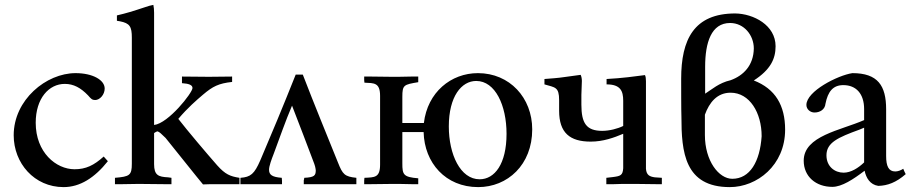

<svg xmlns="http://www.w3.org/2000/svg" viewBox="-20 -753 3738 785"><path d="M404 -113C364 -77 331 -61 285 -61C209 -61 126 -130 126 -251C126 -351 180 -410 245 -410C281 -410 310 -394 340 -363C352 -349 357 -344 369 -344C388 -344 408 -366 408 -391C408 -426 359 -454 289 -454C169 -454 36 -345 36 -200C36 -86 120 12 240 12C307 12 367 -26 421 -94Z M959 0V-26C921 -32 901 -40 868 -77C824 -127 747 -218 709 -267C748 -313 783 -343 810 -366C850 -400 874 -412 929 -418V-440C897 -440 868 -439 834 -439C834 -439 724 -440 724 -440V-413C754 -411 767 -405 767 -393C767 -374 669 -249 610 -242V-701C610 -713 609 -724 607 -733C596 -731 585 -728 574 -724C523 -707 497 -699 458 -690V-668L470 -666C511 -658 519 -644 519 -599V-84C519 -36 510 -31 450 -26V0H481C501 0 520 -1 543 -1H553C592 -1 619 0 650 0H681V-26L667 -28C628 -30 610 -36 610 -82V-209C615 -212 619 -215 624 -216C633 -213 638 -207 657 -189L783 -32L810 1C820 1 832 0 842 0H929Z M963 0H1049H1069H1106H1133V-14C1133 -18 1132 -22 1132 -26C1093 -29 1080 -38 1080 -59C1080 -74 1090 -101 1099 -124C1123 -188 1147 -258 1174 -321C1205 -242 1235 -162 1265 -83C1271 -66 1270 -60 1271 -57C1271 -35 1265 -28 1224 -26C1224 -23 1223 -19 1222 -16V0H1318H1353H1371H1408H1437V-26C1389 -31 1381 -40 1362 -88C1314 -207 1265 -326 1218 -448H1189C1137 -317 1088 -200 1047 -104L1044 -97C1020 -42 1005 -29 963 -26Z M1625 -250V-357C1625 -406 1631 -407 1690 -417V-440H1662C1644 -440 1628 -439 1610 -439H1581C1551 -439 1521 -440 1497 -440H1469V-425C1469 -422 1470 -418 1470 -415C1509 -413 1534 -416 1534 -361V-80C1534 -26 1511 -28 1470 -26C1470 -22 1469 -18 1469 -15V0H1497C1519 0 1547 -1 1581 -1H1614C1632 -1 1646 0 1663 0H1690V-24C1629 -29 1625 -39 1625 -85V-213H1712C1715 -87 1802 12 1935 12C2055 12 2156 -79 2156 -224C2156 -353 2064 -454 1934 -454C1824 -454 1728 -376 1713 -250ZM1927 -422C2005 -422 2051 -322 2051 -206C2051 -82 2002 -20 1941 -20C1862 -20 1815 -122 1815 -236C1815 -359 1867 -422 1927 -422Z M2266 -300C2266 -210 2310 -174 2395 -174C2446 -174 2490 -190 2528 -206V-65C2526 -36 2517 -33 2485 -29L2459 -26V0H2490C2502 0 2512 -1 2523 -1H2583C2614 -1 2639 0 2662 0H2686V-26L2657 -28C2636 -31 2623 -37 2621 -63V-359V-421C2621 -431 2620 -440 2617 -446C2580 -441 2520 -433 2460 -430V-408C2517 -408 2528 -381 2528 -341V-238C2506 -227 2472 -218 2442 -218C2377 -218 2357 -250 2357 -325V-365L2359 -422C2359 -432 2357 -441 2354 -447L2288 -438C2262 -434 2232 -432 2206 -430V-408C2250 -395 2266 -398 2266 -343Z M3190 -223C3190 -322 3150 -390 3062 -424C3130 -468 3151 -512 3151 -564C3151 -650 3061 -697 2986 -698C2817 -698 2765 -591 2765 -431C2765 -416 2765 -292 2766 -277C2766 -131 2779 12 2964 12C3075 12 3190 -77 3190 -223ZM3062 -555C3061 -486 3020 -444 2967 -425C2919 -414 2890 -387 2863 -370V-480C2863 -579 2888 -659 2965 -659C3022 -659 3062 -609 3062 -555ZM3094 -196C3087 -92 3046 -22 2974 -22C2919 -22 2862 -95 2862 -201V-284C2880 -334 2912 -374 2967 -374C3045 -374 3094 -292 3094 -196Z M3683 -41C3679 -48 3676 -56 3673 -63C3662 -56 3651 -52 3640 -52C3613 -52 3603 -74 3603 -115V-306C3603 -403 3569 -454 3465 -454C3405 -445 3277 -380 3277 -324C3277 -306 3293 -293 3310 -293C3332 -293 3353 -305 3355 -329C3365 -379 3386 -405 3428 -405C3480 -405 3513 -370 3513 -307V-262C3418 -220 3266 -198 3266 -96C3266 -31 3316 11 3383 11C3422 11 3469 -20 3515 -55C3521 -26 3537 2 3571 7C3609 6 3644 -7 3683 -41ZM3513 -89C3489 -66 3459 -47 3429 -47C3393 -47 3359 -72 3359 -118C3359 -170 3406 -191 3494 -223L3513 -231Z"/></svg>

Font: Sibila
Style: Regular
Weight: 400
Designer: Stefan Peev
Foundry: Context Ltd
Version: Version 1.000